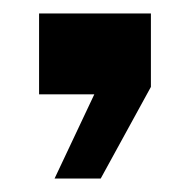

<svg xmlns="http://www.w3.org/2000/svg" viewBox="-20 -140 282 285"><path d="M61 125 120 0H38V-120H204V-11L129.5 125Z"/></svg>

Font: Big Shoulders Text Thin
Style: Bold
Weight: 700
Version: Version 2.002